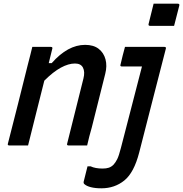

<svg xmlns="http://www.w3.org/2000/svg" viewBox="-20 -788 992 1040"><path d="M812 -768H943Q954 -768 951 -757L923 -648H793Q782 -648 785 -659ZM132 0H31Q19 0 23 -11Q50 -117 77 -223Q104 -329 130 -435Q138 -466 144.5 -491.5Q151 -517 155 -534H255Q267 -534 263 -523Q254 -485 244 -446H260Q347 -545 441 -545Q487 -545 514.5 -523.5Q542 -502 551.5 -466.5Q561 -431 550 -388Q532 -315 513.5 -242.5Q495 -170 477 -97Q470 -74 464 -50Q458 -26 452 0H352Q340 0 344 -11Q366 -99 388 -187Q410 -275 432 -363Q441 -399 429.5 -421.5Q418 -444 386 -444Q351 -444 309.5 -421.5Q268 -399 220 -351Q198 -264 176 -176Q154 -88 132 0ZM870 -534Q882 -534 878 -523Q844 -390 807 -247Q770 -104 734 38Q706 147 653.5 189.5Q601 232 529 232Q496 232 472.5 226Q449 220 438 210Q432 206 433 197Q444 156 454 113H471Q496 125 536 125Q555 125 569 120.5Q583 116 595 104Q606 92 615 74Q624 56 635 13Q662 -90 691.5 -205.5Q721 -321 749 -428H640Q629 -428 633 -439Q638 -462 644.5 -487Q651 -512 657 -534Z"/></svg>

Font: Recursive Sn Lnr St Med
Style: Italic
Weight: 500
Italic angle: -15°
Version: Version 1.079;hotconv 1.0.112;makeotfexe 2.5.65598; ttfautoh